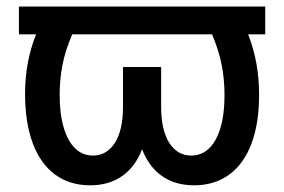

<svg xmlns="http://www.w3.org/2000/svg" viewBox="-20 -550 858 580"><path d="M781.2 -446.3H729.5Q762.7 -362.8 762.7 -263.7Q762.7 -176.8 739.3 -115.2Q715.8 -53.7 671.6 -22Q627.4 9.8 566.4 9.8Q509.3 9.8 469.5 -18.1Q429.7 -45.9 409.2 -99.1Q388.7 -45.9 348.9 -18.1Q309.1 9.8 252 9.8Q190.9 9.8 146.7 -22.5Q102.5 -54.7 79.1 -116.9Q55.7 -179.2 55.7 -267.6Q55.7 -362.3 88.9 -446.3H37.1V-530.3H781.2ZM260.7 -80.1Q302.7 -80.1 327.1 -118.7Q351.6 -157.2 351.6 -227.5V-347.7H466.8V-227.5Q466.8 -157.2 491.2 -118.7Q515.6 -80.1 557.6 -80.1Q605 -80.1 631.6 -128.4Q658.2 -176.8 658.2 -262.7Q658.2 -310.5 649.7 -354Q641.1 -397.5 620.6 -446.3H198.2Q177.2 -397.5 168.7 -353.8Q160.2 -310.1 160.2 -262.7Q160.2 -206.1 172.4 -164.8Q184.6 -123.5 207 -101.8Q229.5 -80.1 260.7 -80.1Z"/></svg>

Font: Pretendard JP Medium
Style: Regular
Weight: 500
Designer: Base glyphs from Inter by Rasmus Andersson; Hangeul glyphs from Noto Sans CJK(Source Han Sans) by Jang Soo-young and Kan
Foundry: Kil Hyung-jin
Version: Version 1.309